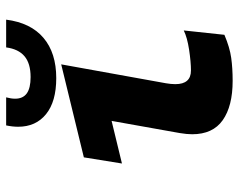

<svg xmlns="http://www.w3.org/2000/svg" viewBox="-98 -686 795 640"><g transform="rotate(-90 300.0 -366.5)"><path d="M172 -124Q172 -141.5 176 -165.5L216.5 -392.5L74.5 -358L95 -485L405 -560.5L342 -211.5Q339 -194.5 339 -180Q339 -128 384.5 -128Q413 -128 454 -134.2Q495 -140.5 518 -152L503.5 -16.5Q461 1.5 426.5 6.2Q392 11 350 11Q266 11 219 -22Q172 -55 172 -124ZM197 -704Q197 -723 201.5 -744H295Q290.5 -727.5 290.5 -714Q290.5 -688 308.2 -675.2Q326 -662.5 362.5 -662.5Q408 -662.5 432 -682.8Q456 -703 461.5 -744H554Q543.5 -662 493.2 -619.5Q443 -577 359 -577Q281 -577 239 -611Q197 -645 197 -704Z"/></g></svg>

Font: JuliaMono Black
Style: Italic
Weight: 900
Italic angle: -9°
Monospace: yes
Designer: cormullion
Foundry: corm
Version: Version 0.057; ttfautohint (v1.8.4)